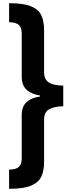

<svg xmlns="http://www.w3.org/2000/svg" viewBox="-20 -813 441 1202"><path d="M37 -793Q127 -793 174.5 -773.5Q222 -754 239 -716.5Q256 -679 256 -626V-362Q256 -316 285 -297Q314 -278 376 -277V-148Q314 -146 285 -127.5Q256 -109 256 -63V202Q256 255 239 292Q222 329 175 349Q128 369 37 369V249Q82 248 99 231Q116 214 116 176V-94Q116 -145 145.5 -173Q175 -201 231 -209V-215Q175 -224 145.5 -252Q116 -280 116 -331V-601Q116 -639 99 -656Q82 -673 37 -674Z"/></svg>

Font: Noto Sans Kannada Condensed ExtraBold
Style: Regular
Weight: 800
Width: 3
Designer: Jelle Bosma - Monotype Design Team
Foundry: Monotype Imaging Inc.
Version: Version 2.005; ttfautohint (v1.8.4.7-5d5b)